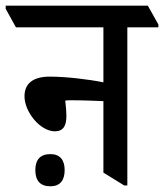

<svg xmlns="http://www.w3.org/2000/svg" viewBox="-62 -644 576 674"><path d="M131 -183C160 -183 171 -203 171 -235C171 -254 169 -276 167 -291C175 -292 181 -292 189 -292C232 -292 272 -290 301 -289V-38L374 7H385V-548H494V-558L457 -624H-42V-613L-6 -548H301V-355C252 -365 171 -375 113 -375C53 -375 24 -350 24 -306C24 -251 79 -183 131 -183ZM115 10C148 10 165 -10 165 -47C165 -83 148 -103 115 -103C80 -103 62 -84 62 -47C62 -9 80 10 115 10Z"/></svg>

Font: Noto Serif Devanagari Condensed Medium
Style: Regular
Weight: 500
Width: 3
Designer: Universal Thirst, Indian Type Foundry and the Monotype Design Team
Foundry: Monotype Imaging Inc.
Version: Version 2.004